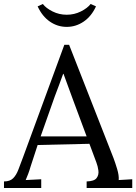

<svg xmlns="http://www.w3.org/2000/svg" viewBox="-26 -944 684 964"><path d="M-6 0V-33Q24 -33 40 -49Q56 -65 66.5 -93Q77 -121 91 -158L297 -719H321L544 -150Q552 -129 562 -96Q572 -63 570 -40Q587 -41 604 -42Q621 -43 638 -44V0H409V-33Q447 -34 459 -50Q471 -66 468 -88Q465 -110 458 -128L423 -222L163 -216L128 -109Q121 -85 115.5 -71Q110 -57 103 -40Q123 -41 142.5 -42Q162 -43 181 -44V0ZM178 -259H409L338 -450Q327 -481 315.5 -511.5Q304 -542 293 -573H291Q281 -545 270.5 -517Q260 -489 249 -460ZM309 -809Q263 -809 224.5 -835.5Q186 -862 163 -912L189 -924Q205 -903 238 -886.5Q271 -870 309 -870Q347 -870 380 -886.5Q413 -903 429 -924L456 -912Q433 -862 394 -835.5Q355 -809 309 -809Z"/></svg>

Font: Lora
Style: Regular
Weight: 400
Designer: Olga Karpushina, Alexei Vanyashin (Cyrillic)
Foundry: Cyreal
Version: Version 3.005; ttfautohint (v1.8.4.7-5d5b)